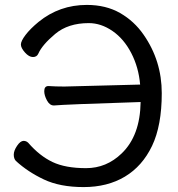

<svg xmlns="http://www.w3.org/2000/svg" viewBox="-20 -738 723 781"><path d="M320 23Q224 23 158.5 -8Q93 -39 45 -83Q36 -92 36 -109Q36 -125 49.5 -145Q63 -165 76 -165Q87 -165 95 -157Q141 -104 193.5 -79Q246 -54 330 -54Q413 -54 475 -114Q550 -186 552 -323Q239 -313 200 -309H199Q182 -309 171 -329.5Q160 -350 160 -367Q160 -388 177 -388Q205 -386 242 -386L550 -394Q544 -464 514 -522Q484 -580 437.5 -612Q391 -644 341 -644Q257 -644 204.5 -600Q152 -556 136 -520Q130 -506 114 -506Q98 -506 81.5 -524.5Q65 -543 65 -557Q65 -571 84 -596Q103 -621 137 -649Q222 -718 333 -718Q411 -718 468.5 -685Q526 -652 564 -597Q638 -491 638 -359Q638 -227 598.5 -144.5Q559 -62 488 -19.5Q417 23 320 23Z"/></svg>

Font: LXGW WenKai Lite
Style: Bold
Weight: 700
Designer: LXGW / Fontworks Inc.
Foundry: LXGW / Fontworks Inc.
Version: Version 1.330;April 28, 2024